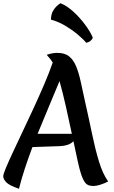

<svg xmlns="http://www.w3.org/2000/svg" viewBox="-36 -1131 701 1184"><path d="M462 -64Q454 -88 442.5 -140.5Q431 -193 417 -260Q402 -245 381 -238Q360 -231 337 -230L164 -224Q139 -158 117.5 -92.5Q96 -27 81 33Q22 13 3 -6.5Q-16 -26 -16 -44Q-16 -56 0 -94.5Q16 -133 43 -191Q70 -249 103 -318.5Q136 -388 170.5 -462.5Q205 -537 236 -609.5Q267 -682 289 -745Q279 -762 269 -773Q259 -784 252 -793Q287 -805 317 -805Q363 -805 390 -783.5Q417 -762 433.5 -722Q450 -682 462.5 -624Q475 -566 491 -493Q513 -396 532 -304Q551 -212 574 -136Q597 -60 631 -12Q608 0 583 8Q558 16 540 16Q504 16 489 -4.5Q474 -25 462 -64ZM196 -306H407Q390 -387 370.5 -473.5Q351 -560 331 -631Q303 -562 267.5 -478.5Q232 -395 196 -306ZM536 -900Q534 -889 522.5 -879.5Q511 -870 496 -867Q475 -892 440.5 -920.5Q406 -949 364.5 -973.5Q323 -998 278 -1010Q279 -1042 290 -1062Q301 -1082 314.5 -1094Q328 -1106 337 -1111Q376 -1096 416 -1059.5Q456 -1023 488 -980Q520 -937 536 -900Z"/></svg>

Font: Merienda SemiBold
Style: Regular
Weight: 600
Designer: Eduardo Rodriguez Tunni
Foundry: Eduardo Rodriguez Tunni
Version: Version 2.001; ttfautohint (v1.8.4.7-5d5b)